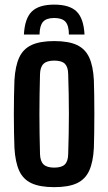

<svg xmlns="http://www.w3.org/2000/svg" viewBox="-20 -782 458 811"><path d="M209 -762.5Q274 -762.5 303.8 -733.2Q333.5 -704 337 -636H271Q271 -673.5 256.8 -689.8Q242.5 -706 209 -706Q176 -706 161.8 -689.8Q147.5 -673.5 147 -636H81Q84.5 -704 114.2 -733.2Q144 -762.5 209 -762.5ZM209 8.5Q149 8.5 113.2 -8Q77.5 -24.5 61 -61Q44.5 -97.5 41 -157Q40 -185.5 39.2 -222.5Q38.5 -259.5 38.5 -299Q38.5 -338.5 39.2 -376Q40 -413.5 41 -443.5Q44.5 -502.5 61 -538.8Q77.5 -575 113.2 -591.8Q149 -608.5 209 -608.5Q270 -608.5 305.2 -591.8Q340.5 -575 357 -538.8Q373.5 -502.5 376.5 -443.5Q377.5 -414.5 378 -377.8Q378.5 -341 378.5 -301.2Q378.5 -261.5 378 -224.2Q377.5 -187 376.5 -157Q373.5 -98 357 -61.5Q340.5 -25 305.2 -8.2Q270 8.5 209 8.5ZM209 -74Q240.5 -74 254 -87.5Q267.5 -101 268 -131Q269.5 -175 270.2 -217Q271 -259 271 -300.5Q271 -342 270.2 -383.8Q269.5 -425.5 268 -469.5Q267.5 -499 254.2 -512.5Q241 -526 209 -526Q178 -526 164 -512.5Q150 -499 149 -469.5Q148 -425.5 147.2 -383.5Q146.5 -341.5 146.5 -300Q146.5 -258.5 147.2 -216.5Q148 -174.5 149 -131Q150 -101 164 -87.5Q178 -74 209 -74Z"/></svg>

Font: Big Shoulders Display Thin
Style: Bold
Weight: 700
Version: Version 2.002